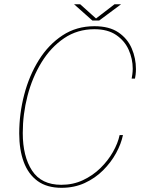

<svg xmlns="http://www.w3.org/2000/svg" viewBox="-20 -866 657 894"><path d="M552.5 -237Q544 -196 520.5 -153Q497 -110 460.2 -73.2Q423.5 -36.5 374.8 -14Q326 8.5 266.5 8.5Q198.5 8.5 155 -23.2Q111.5 -55 90.5 -112Q69.5 -169 69.5 -244.5Q69.5 -336.5 92.8 -425.5Q116 -514.5 161 -586.5Q206 -658.5 271 -701.2Q336 -744 419.5 -744Q489 -744 531.5 -715Q574 -686 593.5 -640.2Q613 -594.5 613 -544.5Q613 -532 611.5 -518.8Q610 -505.5 608.5 -500H593Q594.5 -507 596.2 -520.2Q598 -533.5 598 -546Q598 -592 579.2 -634Q560.5 -676 521 -703Q481.5 -730 419.5 -730Q340.5 -730 278.5 -688Q216.5 -646 173.5 -576Q130.5 -506 108.2 -420.2Q86 -334.5 86 -246.5Q86 -138 129.2 -71.8Q172.5 -5.5 265.5 -5.5Q320 -5.5 366 -27Q412 -48.5 447.5 -83.2Q483 -118 506 -158.5Q529 -199 537 -237ZM325 -846H353.5L431.5 -776H422L513 -846H543.5L442 -770.5H410Z"/></svg>

Font: Epilogue Thin
Style: Italic
Weight: 250
Italic angle: -12°
Designer: Tyler Finck
Foundry: Etcetera Type Co
Version: Version 2.112